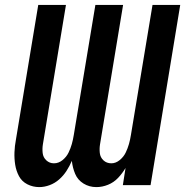

<svg xmlns="http://www.w3.org/2000/svg" viewBox="-20 -755 760 783"><path d="M140 8Q161 8 182.5 0Q204 -8 221.5 -23.5Q239 -39 251.5 -58.5Q264 -78 273 -99Q276 -71 286.5 -46Q297 -21 320.5 -6.5Q344 8 373 8Q397 8 420.5 -1.5Q444 -11 461.5 -29.5Q479 -48 492 -70L481 0H594L715 -735H602L514 -205Q511 -186 506 -168Q501 -150 492.5 -132.5Q484 -115 468 -102Q452 -89 434 -89Q415 -89 402 -101Q389 -113 387 -131Q385 -149 388 -167L482 -735H369L281 -205Q278 -186 273 -168Q268 -150 259.5 -132.5Q251 -115 235 -102Q219 -89 200 -89Q182 -89 169 -101Q156 -113 154 -131Q152 -149 155 -167L249 -735H136L45 -186Q40 -160 39 -134Q38 -108 42 -83Q46 -58 57.5 -36.5Q69 -15 91.5 -3.5Q114 8 140 8Z"/></svg>

Font: Iosevka Sparkle Semibold
Style: Italic
Weight: 600
Italic angle: -9°
Designer: Belleve Invis
Foundry: Belleve Invis
Version: Version 4.5.0; ttfautohint (v1.8.3)